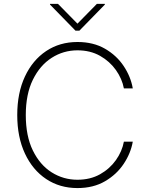

<svg xmlns="http://www.w3.org/2000/svg" viewBox="-20 -952 764 982"><path d="M659.1 -500H613.6Q604.4 -549 573 -593.6Q541.5 -638.1 491.7 -666.4Q441.8 -694.6 376.1 -694.6Q304.3 -694.6 244.3 -656.2Q184.3 -617.9 148.1 -544.2Q111.9 -470.5 111.9 -363.6Q111.9 -256 148.1 -182.2Q184.3 -108.3 244.3 -70.5Q304.3 -32.7 376.1 -32.7Q441.8 -32.7 491.7 -60.7Q541.5 -88.8 573 -133.3Q604.4 -177.9 613.6 -227.3H659.1Q648.8 -168.3 612.7 -114Q576.7 -59.7 517 -24.9Q457.4 9.9 376.1 9.9Q285.5 9.9 216.1 -36.4Q146.7 -82.7 107.4 -166.9Q68.2 -251.1 68.2 -363.6Q68.2 -476.6 107.4 -560.5Q146.7 -644.5 216.1 -690.9Q285.5 -737.2 376.1 -737.2Q457.4 -737.2 517 -702.8Q576.7 -668.3 612.7 -614Q648.8 -559.7 659.1 -500ZM276.6 -932.2 376.1 -831 475.5 -932.2H516.3V-928.6L386 -795.1H366.1L235.8 -928.6V-932.2Z"/></svg>

Font: Inter UI Extra Light
Style: Regular
Weight: 200
Designer: Rasmus Andersson
Foundry: rsms
Version: 3.2;8d6f07862